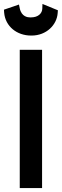

<svg xmlns="http://www.w3.org/2000/svg" viewBox="-31 -952 313 972"><path d="M69 -700V0H182V-700ZM-11 -903 -10 -888C-4 -818 55 -772 126 -772H129C204 -772 257 -826 261 -886L262 -900L184 -932L183 -907C182 -885 163 -864 126 -864H121C111 -864 78 -866 69 -910L65 -929Z"/></svg>

Font: Mint Spirit
Style: Bold
Weight: 700
Designer: HARENDAL Hirwen
Foundry: Arkandis Digital Foundry.
Version: Version 1.004;FFEdit